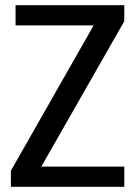

<svg xmlns="http://www.w3.org/2000/svg" viewBox="-20 -720 521 740"><path d="M22 -62 375 -682 417 -622H40V-700H459V-638L105 -18L62 -78H459V0H22Z"/></svg>

Font: Pathway Extreme SemiCondensed Medium
Style: Regular
Weight: 500
Width: 4
Version: Version 1.001;gftools[0.9.26]